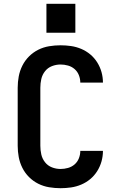

<svg xmlns="http://www.w3.org/2000/svg" viewBox="-20 -981 640 1009"><path d="M298 8Q268 8 238 3Q208 -2 181 -15.5Q154 -29 132.5 -50.5Q111 -72 97.5 -99Q84 -126 78.5 -155.5Q73 -185 73 -215V-520Q73 -550 78.5 -579.5Q84 -609 97.5 -636Q111 -663 132.5 -684.5Q154 -706 181 -719.5Q208 -733 238 -738Q268 -743 298 -743Q326 -743 353.5 -739Q381 -735 407 -724Q433 -713 454.5 -695Q476 -677 491 -653Q506 -629 513.5 -602Q521 -575 521 -547H402Q402 -567 394.5 -586Q387 -605 372 -618Q357 -631 337.5 -636.5Q318 -642 298 -642Q275 -642 253 -633.5Q231 -625 216.5 -606.5Q202 -588 197 -565.5Q192 -543 192 -520V-215Q192 -192 197 -169.5Q202 -147 216.5 -128.5Q231 -110 253 -101.5Q275 -93 298 -93Q318 -93 337.5 -98.5Q357 -104 372 -117Q387 -130 394.5 -149Q402 -168 402 -188H521Q521 -160 513.5 -133Q506 -106 491 -82Q476 -58 454.5 -40Q433 -22 407 -11Q381 0 353.5 4Q326 8 298 8ZM376 -809H224V-961H376Z"/></svg>

Font: Iosevka SS04 Extended
Style: Bold
Weight: 700
Width: 7
Monospace: yes
Designer: Belleve Invis
Foundry: Belleve Invis
Version: Version 19.0.0; ttfautohint (v1.8.4)